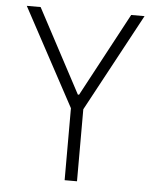

<svg xmlns="http://www.w3.org/2000/svg" viewBox="-51 -729 630 773"><g transform="rotate(5 264.5 -343.0)"><path d="M239 0V-291L26 -686H82L262 -348H267L448 -686H502L289 -291V0Z"/></g></svg>

Font: Archivo Condensed Thin
Style: Regular
Weight: 250
Width: 3
Designer: Hector Gatti
Foundry: Omnibus-Type
Version: Version 2.001